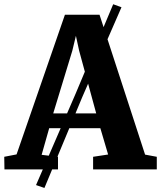

<svg xmlns="http://www.w3.org/2000/svg" viewBox="-38 -818 776 927"><path d="M136 75.5 327 -365.5 508.5 -797.5 548.5 -783 359.5 -350 176.5 89.5ZM42 -72.5 275.5 -747H442.5L662.5 -71.5L719 -61V0H411.5V-61L484 -72L446.5 -199H199.5L163 -70.5L242 -61V0H-16.5L-17.5 -61ZM426.5 -270.5 344 -573.5 328.5 -645 311 -572.5 219 -270.5Z"/></svg>

Font: Merriweather 24pt ExtraBold
Style: Regular
Weight: 800
Version: Version 2.100